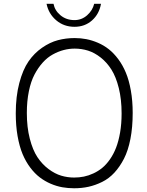

<svg xmlns="http://www.w3.org/2000/svg" viewBox="-20 -988 781 1023"><path d="M377.9 -785.2Q410.2 -785.2 440.4 -779.3Q470.7 -773.4 502 -760Q533.2 -746.6 559.8 -725.6Q586.4 -704.6 610.1 -672.9Q633.8 -641.1 650.6 -600.8Q667.5 -560.5 677.2 -505.6Q687 -450.7 687 -386.2Q687 -309.6 674.8 -247.3Q662.6 -185.1 640.4 -142.1Q618.2 -99.1 589.4 -67.9Q560.5 -36.6 524.4 -18.8Q488.3 -1 451.9 7.1Q415.5 15.1 375 15.1Q342.8 15.1 312.3 9.8Q281.7 4.4 250.2 -9Q218.8 -22.5 191.9 -43Q165 -63.5 141.1 -95.2Q117.2 -127 100.3 -167.2Q83.5 -207.5 73.7 -262.9Q64 -318.4 64 -383.8Q64 -474.1 82.8 -545.4Q101.6 -616.7 131.8 -660.6Q162.1 -704.6 204.1 -733.6Q246.1 -762.7 288.6 -773.9Q331.1 -785.2 377.9 -785.2ZM377.9 -729Q348.1 -729 319.3 -721.4Q290.5 -713.9 261.5 -698Q232.4 -682.1 207.8 -654.8Q183.1 -627.4 163.8 -590.8Q144.5 -554.2 133.8 -501.7Q123 -449.2 123 -386.2Q123 -310.1 138.7 -249.3Q154.3 -188.5 179.4 -150.6Q204.6 -112.8 238.5 -87.4Q272.5 -62 306.2 -52Q339.8 -42 375 -42Q401.9 -42 427 -47.1Q452.1 -52.2 477.5 -64Q502.9 -75.7 524.7 -93.5Q546.4 -111.3 565.7 -138.9Q585 -166.5 598.4 -200.9Q611.8 -235.4 619.9 -282Q627.9 -328.6 627.9 -383.8Q627.9 -458.5 613 -518.6Q598.1 -578.6 573.7 -617.2Q549.3 -655.8 516.4 -681.6Q483.4 -707.5 449 -718.3Q414.6 -729 377.9 -729ZM377 -845.2Q320.3 -845.2 279.5 -879.9Q238.8 -914.6 228 -967.8H265.1Q272 -931.6 302.7 -906.2Q333.5 -880.9 377 -880.9Q415 -880.9 444.1 -906.5Q473.1 -932.1 481.9 -967.8H518.1Q508.8 -913.6 470.5 -879.4Q432.1 -845.2 377 -845.2ZM228 -967.8Z"/></svg>

Font: Junction Light
Style: Regular
Weight: 300
Designer: Caroline Hadilaksono
Foundry: Caroline Hadilaksono
Version: Version 1.002